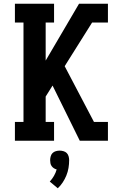

<svg xmlns="http://www.w3.org/2000/svg" viewBox="-20 -755 640 1030"><path d="M60 0V-101H106V-634H60V-735H270V-634H225V-430L404 -735H559V-634H474L327 -400L484 -101H559V0H408L262 -296L225 -237V-101H270V0ZM290 255 247 219Q260 205 269.5 188.5Q279 172 284 154Q276 152 269 147.5Q262 143 257 136Q252 129 250.5 120.5Q249 112 249 104Q249 94 252 83.5Q255 73 262 66Q269 59 279.5 56Q290 53 300 53Q310 53 320.5 56Q331 59 338 66Q345 73 348 83.5Q351 94 351 104Q351 125 347.5 146Q344 167 336 186.5Q328 206 316.5 223.5Q305 241 290 255Z"/></svg>

Font: Iosevka Etoile
Style: Bold
Weight: 700
Designer: Belleve Invis
Foundry: Belleve Invis
Version: Version 28.1.0; ttfautohint (v1.8.4)